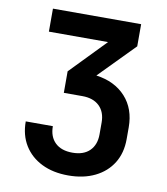

<svg xmlns="http://www.w3.org/2000/svg" viewBox="-83 -800 766 879"><g transform="rotate(10 300.0 -360.0)"><path d="M293 10Q222 10 169.5 -16Q117 -42 88 -89Q59 -136 59 -200H185Q185 -151 213.5 -123.5Q242 -96 294 -96Q346 -96 374 -124Q402 -152 402 -200V-255Q402 -304 373.5 -331.5Q345 -359 294 -359H208V-459L367 -623H92V-730H502V-627L341 -463Q428 -451 478 -396Q528 -341 528 -255V-200Q528 -136 499 -89Q470 -42 417 -16Q364 10 293 10Z"/></g></svg>

Font: Tiny
Style: Bold
Weight: 700
Monospace: yes
Designer: Philipp Nurullin, Konstantin Bulenkov
Foundry: JetBrains
Version: Version 2.251; ttfautohint (v1.8.4.7-5d5b)